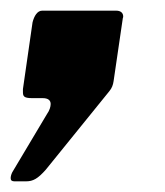

<svg xmlns="http://www.w3.org/2000/svg" viewBox="-37 -184 310 360"><path d="M12 156C25 156 34 151 49 134L168 -13C173 -19 175 -25 176 -32L193 -148C193 -150 194 -151 194 -153C194 -160 189 -164 181 -164H42C33 -164 27 -154 24 -142L6 -17C6 -15 6 -14 6 -12C6 -4 7 0 23 0H43C53 0 58 4 58 11C58 16 56 23 51 30L-14 139C-16 143 -17 147 -17 150C-17 154 -15 156 -10 156Z"/></svg>

Font: Libre Franklin
Style: Bold Italic
Weight: 700
Italic angle: -8°
Designer: Pablo Impallari, Rodrigo Fuenzalida
Foundry: Impallari Type
Version: Version 1.002; ttfautohint (v1.5)